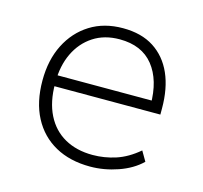

<svg xmlns="http://www.w3.org/2000/svg" viewBox="-80 -583 717 679"><g transform="rotate(15 278.5 -243.5)"><path d="M304 8Q230 8 176 -22Q122 -52 92.5 -108Q63 -164 63 -243Q63 -318 91.5 -374.5Q120 -431 171 -463Q222 -495 291 -495Q359 -495 404.5 -465.5Q450 -436 473.5 -383Q497 -330 497 -256V-234H92V-274H475L455 -258Q455 -349 413 -401.5Q371 -454 290 -454Q234 -454 193.5 -427.5Q153 -401 131 -355Q109 -309 109 -249V-243Q109 -177 132.5 -130Q156 -83 199.5 -58.5Q243 -34 302 -34Q345 -34 386.5 -47.5Q428 -61 468 -95L489 -59Q456 -27 405.5 -9.5Q355 8 304 8Z"/></g></svg>

Font: Nunito Sans 10pt ExtraLight
Style: Regular
Weight: 250
Designer: Vernon Adams
Foundry: Vernon Adams
Version: Version 3.101;gftools[0.9.27]